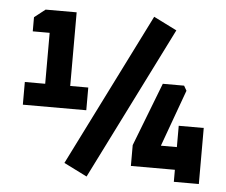

<svg xmlns="http://www.w3.org/2000/svg" viewBox="-51 -758 972 826"><g transform="rotate(5 435.0 -345.0)"><path d="M52 -274V-372H140V-592H67V-653L114 -690H248V-372H326V-274ZM252 -40 582 -700 682 -650 352 10ZM538 -52V-142L644 -416H736L748 -395L659 -150H728V-242H836V0H728V-52Z"/></g></svg>

Font: Oxanium
Style: Bold
Weight: 700
Designer: Severin Meyer
Version: Version 2.000